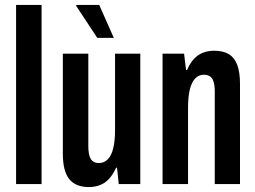

<svg xmlns="http://www.w3.org/2000/svg" viewBox="-20 -744 1031 776"><path d="M45 0V-724H148V0Z M339 12Q286 12 260 -20Q234 -52 234 -123V-527H337V-152Q337 -137 339 -125Q341 -113 345.5 -104Q350 -95 358.5 -90Q367 -85 380 -85Q400 -85 415 -99.5Q430 -114 437.5 -144Q445 -174 445 -219V-527H547V0H460L453 -66H449Q437 -39 421 -21.5Q405 -4 384.5 4Q364 12 339 12ZM440 -591H373L288 -720V-724H381Z M637 0V-527H724L732 -461H736Q748 -489 764 -506Q780 -523 800.5 -531Q821 -539 845 -539Q882 -539 905 -525Q928 -511 939 -481.5Q950 -452 950 -404V0H848V-375Q848 -390 846 -402Q844 -414 839.5 -423Q835 -432 826 -437Q817 -442 804 -442Q784 -442 769.5 -427.5Q755 -413 747.5 -383.5Q740 -354 740 -308V0Z"/></svg>

Font: Archivo SemiBold ExtraCondensed
Style: Regular
Weight: 600
Width: 2
Version: Version 2.001